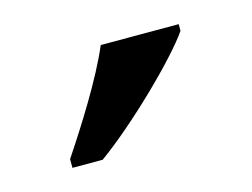

<svg xmlns="http://www.w3.org/2000/svg" viewBox="-40 -824 362 276"><g transform="rotate(-15 140.5 -686.0)"><path d="M40 -619V-606H85C138 -644 217 -721 241 -756V-766H125C106 -721 68 -661 40 -619Z"/></g></svg>

Font: Noto Serif Hebrew SemiCondensed Medium
Style: Regular
Weight: 500
Width: 4
Designer: Monotype Design Team
Foundry: Monotype Imaging Inc.
Version: Version 2.004